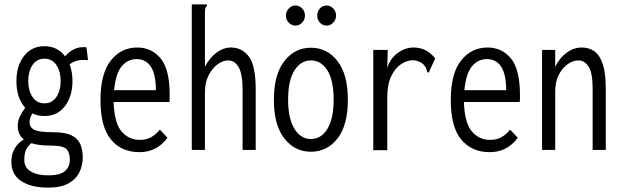

<svg xmlns="http://www.w3.org/2000/svg" viewBox="-20 -685 2840 877"><path d="M183 -155Q153 -155 128 -167Q115 -146 115 -127Q115 -103 137 -92Q159 -81 224 -81Q278 -81 307 -66.5Q336 -52 347 -26Q358 0 358 34Q358 69 343 101Q328 133 293 152.5Q258 172 200 172Q123 172 77.5 142.5Q32 113 32 54Q32 17 48.5 -9Q65 -35 89 -48Q61 -70 61 -110Q61 -132 70.5 -152.5Q80 -173 95 -193Q55 -237 55 -315Q55 -384 89.5 -429Q124 -474 183 -474Q213 -474 237 -462Q261 -450 277 -428Q298 -451 321 -461.5Q344 -472 375 -469L382 -410Q359 -413 337.5 -409Q316 -405 298 -391Q311 -357 311 -315Q311 -245 276.5 -200Q242 -155 183 -155ZM183 -213Q218 -213 237.5 -242Q257 -271 257 -315Q257 -359 237.5 -388Q218 -417 183 -417Q148 -417 128.5 -388Q109 -359 109 -315Q109 -271 128.5 -242Q148 -213 183 -213ZM91 46Q91 80 120.5 98Q150 116 200 116Q254 116 276.5 96.5Q299 77 299 45Q299 12 283.5 -4Q268 -20 212 -20Q157 -20 123 -31Q105 -16 98 1Q91 18 91 46Z M617 10Q534 10 486.5 -48Q439 -106 439 -227Q439 -349 486 -408.5Q533 -468 607 -468Q672 -468 713.5 -418.5Q755 -369 755 -251Q755 -242 755 -234.5Q755 -227 754 -219H499Q502 -124 535 -85Q568 -46 619 -46Q648 -46 670.5 -58.5Q693 -71 710 -93L745 -56Q697 10 617 10ZM501 -273H692Q692 -415 603 -415Q564 -415 536.5 -383Q509 -351 501 -273Z M856 -665H925V-658Q919 -652 917.5 -645Q916 -638 916 -621V-380Q938 -422 969.5 -445Q1001 -468 1034 -468Q1087 -468 1117.5 -425.5Q1148 -383 1148 -277V0H1088V-275Q1088 -347 1070 -378Q1052 -409 1022 -409Q998 -409 973.5 -391Q949 -373 932.5 -340.5Q916 -308 916 -263V0H856Z M1400 8Q1326 8 1278.5 -53Q1231 -114 1231 -229Q1231 -344 1278.5 -405.5Q1326 -467 1400 -467Q1475 -467 1522 -405.5Q1569 -344 1569 -229Q1569 -114 1522 -53Q1475 8 1400 8ZM1400 -50Q1447 -50 1475.5 -96.5Q1504 -143 1504 -230Q1504 -318 1475.5 -363.5Q1447 -409 1400 -409Q1354 -409 1325 -363.5Q1296 -318 1296 -230Q1296 -143 1325 -96.5Q1354 -50 1400 -50ZM1330 -568Q1312 -568 1299 -581.5Q1286 -595 1286 -614Q1286 -632 1299 -646Q1312 -660 1330 -660Q1347 -660 1360 -646.5Q1373 -633 1373 -614Q1373 -595 1360 -581.5Q1347 -568 1330 -568ZM1472 -568Q1454 -568 1441.5 -581.5Q1429 -595 1429 -614Q1429 -633 1441.5 -646.5Q1454 -660 1472 -660Q1489 -660 1502 -646.5Q1515 -633 1515 -614Q1515 -595 1502 -581.5Q1489 -568 1472 -568Z M1685 -457H1751L1749 -376Q1765 -422 1799 -445Q1833 -468 1869 -468Q1929 -468 1968 -418L1942 -362L1939 -353L1932 -356Q1929 -363 1926.5 -372Q1924 -381 1912 -393Q1889 -410 1865 -410Q1839 -410 1812 -392Q1785 -374 1767 -337Q1749 -300 1749 -242V1H1685Z M2217 10Q2134 10 2086.5 -48Q2039 -106 2039 -227Q2039 -349 2086 -408.5Q2133 -468 2207 -468Q2272 -468 2313.5 -418.5Q2355 -369 2355 -251Q2355 -242 2355 -234.5Q2355 -227 2354 -219H2099Q2102 -124 2135 -85Q2168 -46 2219 -46Q2248 -46 2270.5 -58.5Q2293 -71 2310 -93L2345 -56Q2297 10 2217 10ZM2101 -273H2292Q2292 -415 2203 -415Q2164 -415 2136.5 -383Q2109 -351 2101 -273Z M2456 0V-457H2516V-380Q2537 -422 2569 -445Q2601 -468 2638 -468Q2670 -468 2694.5 -451Q2719 -434 2733 -393Q2747 -352 2747 -281V0H2687V-279Q2687 -351 2669 -380Q2651 -409 2622 -409Q2597 -409 2572.5 -391.5Q2548 -374 2532 -342.5Q2516 -311 2516 -267V0Z"/></svg>

Font: Inconsolata Condensed
Style: Regular
Weight: 400
Width: 3
Monospace: yes
Designer: Raph Levien, Cyreal, Brenton Simpson
Foundry: Raph Levien, Cyreal, Google
Version: Version 3.000; ttfautohint (v1.8.2.53-6de2)